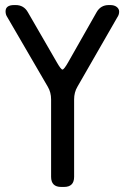

<svg xmlns="http://www.w3.org/2000/svg" viewBox="-20 -729 493 759"><path d="M182 -30Q182 10 222 10H233Q273 10 273 -30V-336Q273 -364 286 -386L444 -661Q451 -671 451 -683Q451 -694 441.5 -701.5Q432 -709 416 -709H410Q378 -709 362 -681L249 -482Q233 -454 227 -454Q221 -454 205 -482L90 -681Q74 -709 42 -709H36Q2 -709 2 -684Q2 -671 9 -661L169 -386Q182 -364 182 -336Z"/></svg>

Font: WDXL Lubrifont JP N
Style: Regular
Weight: 400
Designer: [WDXL Lubrifont] Copyright 2020-2022 (c) NightFurySL2001, Skr-ZERO; [ZCOOL QingKe HuangYou] Copyright 2018-2022 (c) The 
Version: Version 2.001;hotconv 1.1.1;makeotfexe 2.6.0